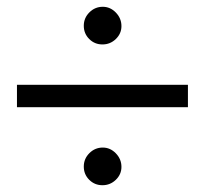

<svg xmlns="http://www.w3.org/2000/svg" viewBox="-20 -536 604 566"><path d="M338 -459Q338 -437 321.5 -421Q305 -405 282 -405Q259 -405 243 -421Q227 -437 227 -460Q227 -483 243.5 -499.5Q260 -516 283 -516Q305 -516 321.5 -499Q338 -482 338 -459ZM534 -220H30V-286H534ZM338 -44Q338 -22 321.5 -6Q305 10 282 10Q259 10 243 -6Q227 -22 227 -45Q227 -68 243.5 -84.5Q260 -101 283 -101Q305 -101 321.5 -84Q338 -67 338 -44Z"/></svg>

Font: STIX Math
Style: Regular
Weight: 400
Designer: MicroPress Inc., with final additions and corrections provided by Coen Hoffman, Elsevier (retired)
Version: Version 1.1.1